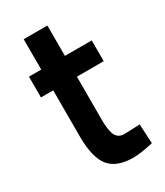

<svg xmlns="http://www.w3.org/2000/svg" viewBox="-168 -716 689 800"><g transform="rotate(-30 177.0 -316.0)"><path d="M325 -398H196V-189Q196 -137 208 -114.5Q220 -92 248 -92L323 -95L328 -2Q267 12 232 12Q152 12 117 -31.5Q82 -75 82 -176V-398H23V-498H82V-644H196V-498H325Z"/></g></svg>

Font: TypoPRO Titillium Maps
Style: 800 wt
Weight: 800
Designer: Campivisivi
Foundry: Accademia di Belle Arti di Urbino and students of MA course of Visual design
Version: Version 001.001